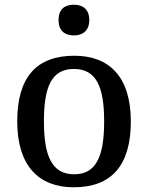

<svg xmlns="http://www.w3.org/2000/svg" viewBox="-20 -783 627 813"><path d="M293 -633C328 -633 358 -651 358 -698C358 -746 328 -763 293 -763C256 -763 228 -746 228 -698C228 -651 256 -633 293 -633ZM292 10C451 10 534 -81 534 -269C534 -457 443 -547 295 -547C135 -547 53 -457 53 -269C53 -81 144 10 292 10ZM294 -45C200 -45 166 -122 166 -269C166 -417 199 -491 293 -491C387 -491 421 -417 421 -269C421 -122 388 -45 294 -45Z"/></svg>

Font: Noto Serif Thai Medium
Style: Regular
Weight: 500
Designer: Monotype Design Team
Foundry: Monotype Imaging Inc.
Version: Version 1.901;PS 001.901;hotconv 1.0.88;makeotf.lib2.5.64775